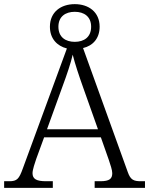

<svg xmlns="http://www.w3.org/2000/svg" viewBox="-22 -907 720 927"><path d="M-2 0H233V-32H201C155 -32 135 -42 135 -71C135 -87 147 -123 153 -140L191 -244H465L503 -136C511 -112 520 -86 520 -71C520 -44 507 -32 462 -32H435V0H678V-32H658C623 -32 608 -39 595 -76L379 -675C426 -686 459 -721 459 -778C459 -849 406 -887 339 -887C272 -887 219 -849 219 -778C219 -721 253 -685 301 -673L88 -93C70 -43 60 -32 23 -32H-2ZM339 -705C294 -705 260 -728 260 -778C260 -827 294 -850 339 -850C384 -850 418 -827 418 -778C418 -728 384 -705 339 -705ZM205 -283 281 -493C301 -547 320 -603 329 -643C340 -599 360 -539 380 -483L451 -283Z"/></svg>

Font: Noto Serif Georgian Light
Style: Regular
Weight: 300
Designer: Monotype Design Team, Akaki Razmadze
Foundry: Google LLC
Version: Version 2.003